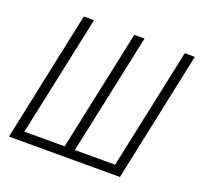

<svg xmlns="http://www.w3.org/2000/svg" viewBox="-124 -852 1030 990"><g transform="rotate(20 391.0 -357.0)"><path d="M22 0 173 -714H229L88 -51H309L450 -714H506L365 -51H586L727 -714H782L631 0Z"/></g></svg>

Font: Noto Sans Display SemiCondensed Light
Style: Italic
Weight: 300
Width: 4
Italic angle: -12°
Designer: Monotype Design Team
Foundry: Monotype Imaging Inc.
Version: Version 1.900